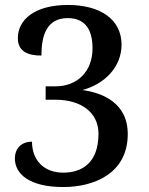

<svg xmlns="http://www.w3.org/2000/svg" viewBox="-20 -744 599 774"><path d="M235 10C357 10 495 -43 495 -204C495 -332 388 -371 312 -381C402 -405 470 -474 470 -564C470 -666 384 -724 254 -724C120 -724 52 -665 52 -590C52 -536 93 -520 147 -520C147 -599 167 -671 253 -671C323 -671 353 -625 353 -549C353 -456 292 -396 204 -396H164V-342H203C312 -342 377 -287 377 -205C377 -87 310 -48 235 -48C156 -48 109 -99 109 -173C69 -173 40 -148 40 -105C40 -43 98 10 235 10Z"/></svg>

Font: Noto Serif Malayalam Medium
Style: Regular
Weight: 500
Designer: Indian type Foundry, Jelle Bosma, Monotype Design Team
Foundry: Monotype Imaging Inc.
Version: Version 2.104